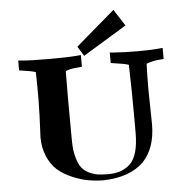

<svg xmlns="http://www.w3.org/2000/svg" viewBox="-57 -881 974 957"><g transform="rotate(-5 430.5 -402.0)"><path d="M350.6 -656.3 380.2 -607.9 598.6 -740.8 545.3 -823.3ZM556.8 -46.3C542.3 -33.8 526.3 -24.5 508.7 -18.4C490.9 -12.8 471.2 -10 449.4 -9.9C427.7 -9.9 410.1 -10.9 396.7 -12.9C383.4 -14.9 368.9 -19.5 353.2 -26.7C339.4 -33.4 327.5 -42.5 317.6 -54.1C308.1 -66.1 299.9 -83.9 293 -107.5C286.1 -131.1 282.6 -159.8 282.5 -193.4L281.4 -393.7C281.4 -449.7 281.7 -498.5 282.3 -539.9C285.4 -541.4 291.2 -543.5 299.7 -546.1C308.2 -548.8 323.3 -551 344.9 -552.8L364.3 -554.3V-613.2L341.1 -611.2C310.5 -608.7 264.9 -607.5 204.3 -607.5C146.7 -607.5 102.6 -608.7 72 -611.3L50.8 -613.1V-563.9L106.8 -554.9C117.1 -552.9 125.8 -550.6 133.1 -548C136.1 -453.8 134.9 -356.3 129.5 -255.3C128.5 -237.4 128 -226.8 127.9 -223.6C128 -188 134.2 -155.6 146.4 -126.4C158.7 -98 175.2 -74.6 195.7 -56.1C216.1 -38.8 240.2 -24.3 268.1 -12.6C294.8 -1.1 321 7 346.7 11.5C372.3 16.1 398.5 18.4 425.2 18.6L425.6 18.5C511.8 15.7 577.8 -8 623.6 -52.6C665.8 -96.8 687.1 -158.3 687.5 -237.1V-237.4L684.6 -412.9C684.6 -462.1 685.4 -504.9 686.9 -541.4C708 -549.7 730.8 -554.6 755.2 -556.3L773.4 -557.4V-613.2L752.1 -611.2C724.2 -608.7 689.6 -607.5 648.4 -607.5C603.9 -607.5 565.1 -608.7 531.9 -611.3L508.8 -613.1V-560.7L569.8 -551.1C580.9 -549 590.4 -546.6 598.3 -543.8C601 -450.2 602.3 -359.8 602.3 -272.5V-202.1C602.1 -126.2 587 -74.3 556.8 -46.3Z"/></g></svg>

Font: Bentham
Style: Bold
Weight: 700
Version: Version 002.001